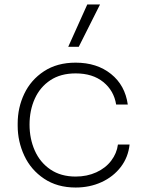

<svg xmlns="http://www.w3.org/2000/svg" viewBox="-20 -821 642 858"><path d="M59 -259V-269Q59 -340 88.5 -402Q118 -464 176.5 -502.5Q235 -541 318 -541Q413 -541 476 -490.5Q539 -440 551 -354H499Q489 -416 441.5 -454.5Q394 -493 318 -493Q251 -493 205 -462.5Q159 -432 135.5 -380Q112 -328 112 -264Q112 -201 135.5 -148Q159 -95 205.5 -63.5Q252 -32 318 -32Q369 -32 410.5 -51Q452 -70 477 -103Q502 -136 507 -175H559Q553 -118 519.5 -74.5Q486 -31 433.5 -7Q381 17 318 17Q236 17 177 -22.5Q118 -62 88.5 -125.5Q59 -189 59 -259ZM370 -801H427L332 -612H285Z"/></svg>

Font: Sora-SIA ExtraLight
Style: Regular
Weight: 200
Designer: Jonathan Barnbrook, Julián Moncada
Foundry: Barnbrook Fonts
Version: Version 2.000